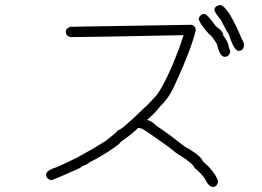

<svg xmlns="http://www.w3.org/2000/svg" viewBox="-20 -653 1040 761"><path d="M736.8 -554.7Q752.4 -554.7 756.3 -533.2Q734.4 -449.2 676.3 -324.2Q650.4 -264.2 615.7 -232.4Q601.1 -211.9 563 -177.7Q584 -172.4 600.1 -154.3Q638.7 -129.4 691.9 -87.9Q712.9 -69.8 729 -62.5Q778.8 -32.7 783.7 -13.7Q826.7 22 844.2 62.5V66.4Q840.8 87.9 822.8 87.9Q807.6 87.9 791.5 54.7Q779.8 36.6 750.5 11.7Q746.1 -3.9 693.8 -37.1Q688.5 -37.1 648.9 -70.3Q563.5 -131.3 543.5 -142.6Q531.2 -146.5 527.8 -146.5Q513.7 -129.4 457.5 -89.8Q457.5 -83.5 406.7 -50.8Q362.8 -22.5 334.5 -9.8Q330.6 -2.9 305.2 5.9Q303.2 11.2 277.8 21.5Q198.7 56.6 186 60.5H180.2Q162.6 54.2 162.6 39.1Q162.6 22 209.5 7.8L283.7 -27.3L350.1 -64.5Q399.9 -95.7 400.9 -95.7Q437.5 -124.5 447.8 -136.7Q461.4 -136.7 557.1 -230.5Q560.1 -230.5 602.1 -277.3Q641.6 -333.5 689.9 -460.9L707.5 -513.7H705.6Q333.5 -505.9 258.3 -505.9Q240.7 -512.2 240.7 -527.3Q240.7 -539.6 258.3 -546.9ZM851.6 -632.8Q882.3 -632.8 939.5 -496.1Q947.3 -484.4 947.3 -472.7Q943.8 -451.2 925.8 -451.2Q907.7 -451.2 886.7 -517.6Q874.5 -535.2 855.5 -574.2Q830.1 -604.5 830.1 -613.3Q830.1 -628.9 851.6 -632.8ZM789.1 -597.7Q801.3 -597.7 835.9 -548.8Q865.2 -528.3 865.2 -511.7Q886.7 -483.9 886.7 -464.8Q892.6 -455.1 892.6 -445.3Q886.2 -427.7 871.1 -427.7Q851.1 -427.7 839.8 -478.5Q817.9 -514.2 808.6 -517.6Q767.6 -564 767.6 -580.1Q773.9 -597.7 789.1 -597.7Z"/></svg>

Font: CEF Fonts CJK Mono
Style: Regular
Weight: 400
Designer: PartyBoss (派对大魔王)
Version: Release 2.25